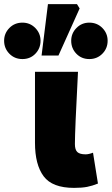

<svg xmlns="http://www.w3.org/2000/svg" viewBox="-102 -899 543 933"><path d="M68 -205V-550H277Q262 -265 262 -199Q262 -171 274 -160Q286 -149 314 -149Q329 -149 350 -157L374 -7Q347 4 321.5 9Q296 14 258 14Q152 14 110 -42.5Q68 -99 68 -205ZM131 -879H272L285 -858L182 -629H100ZM-82 -701Q-82 -737 -56.5 -763Q-31 -789 7 -789Q44 -789 69.5 -763Q95 -737 95 -701Q95 -664 70 -638Q45 -612 7 -612Q-31 -612 -56.5 -638Q-82 -664 -82 -701ZM244 -701Q244 -737 269.5 -763Q295 -789 332 -789Q370 -789 395.5 -763Q421 -737 421 -701Q421 -664 395.5 -638Q370 -612 332 -612Q294 -612 269 -638Q244 -664 244 -701Z"/></svg>

Font: Nebula Sans Black
Style: Regular
Weight: 900
Designer: Paul D. Hunt for Adobe (as Source Sans)
Foundry: Nebula Entertainment & Broadcasting LLC
Version: Version 1.010